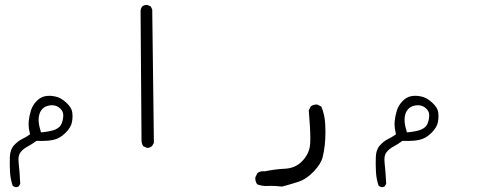

<svg xmlns="http://www.w3.org/2000/svg" viewBox="-20 -444 2040 787"><path d="M42 322.8Q43.9 323.2 45.2 323.2Q46.4 323.2 47.9 323Q49.3 322.8 51.3 322.3Q54.7 321.3 57.6 318.8L63 309.1Q60.1 252.9 56.6 225.6Q55.7 217.8 55.7 210.9Q55.7 190.4 64.5 179.7Q75.2 166 93.3 156.5Q111.3 147 129.4 133.3Q141.6 133.8 150.9 133.8Q177.2 133.8 198.2 129.4Q225.1 124 248.3 100.8Q271.5 77.6 274.9 56.6Q277.3 44.4 277.3 33.9Q277.3 23.4 275.9 15.1Q273.4 -3.4 250.7 -24.2Q228 -44.9 205.1 -48.8Q193.4 -51.3 182.9 -51.3Q172.4 -51.3 163.1 -49.3Q144.5 -44.9 129.2 -28.8Q113.8 -12.7 106.9 8.3Q100.1 29.8 97.7 53.2Q97.2 59.1 97.2 64.9Q97.2 82.5 102.1 101.6L103 106.9Q84 119.6 67.9 127.4Q53.2 134.8 37.6 151.4Q22 168 20.5 198.2Q20 211.9 20 228Q20 244.1 21 260.7Q22.9 292 32.2 317.9ZM138.2 46.4Q138.2 33.7 142.1 22Q146 10.3 154.8 1.5Q163.6 -7.3 177.7 -10.7Q186 -12.7 193.4 -12.7Q213.4 -12.7 228 2Q239.3 13.2 239.3 28.3Q239.3 43.9 233.4 60.5Q227.5 77.6 207 86.9Q187.5 94.7 153.8 98.1L147.9 98.6L146.5 92.8Q138.2 66.4 138.2 46.4Z M581.1 161.6Q582.5 162.1 585.7 162.1Q588.9 162.1 593.8 160.4Q598.6 158.7 603.5 154.3L610.8 141.6L604 -404.8L598.1 -417.5L585 -423.3Q583 -423.8 581.1 -423.8Q570.3 -423.8 563 -417.5Q557.1 -410.2 556.2 -399.9L560.1 131.8Q560.1 145 567.4 155.3Z M1091.8 317.9Q1111.8 317.9 1136.2 320.8Q1165.5 313 1201.2 301.8Q1236.3 290.5 1266.1 258.8Q1295.9 227.1 1302.2 201.2Q1314 156.2 1314 95.2Q1314 80.1 1313 64Q1311 25.4 1296.9 -7.3L1281.2 -15.1Q1279.3 -15.6 1277.3 -15.6Q1263.2 -15.6 1253.9 -7.8L1245.6 8.3Q1252 82.5 1252 122.1Q1252 142.6 1250.5 153.8Q1245.1 190.4 1216.8 218.3Q1189.5 245.6 1147.5 247.6Q1107.4 249.5 1064.9 258.3Q1061 257.8 1058.6 257.8Q1044.4 257.8 1035.2 265.6L1026.9 282.2Q1026.4 284.2 1026.4 288.3Q1026.4 292.5 1028.1 298.8Q1029.8 305.2 1034.2 311.5Q1052.2 318.4 1071.3 318.4Z M1542 322.8Q1543.9 323.2 1545.2 323.2Q1546.4 323.2 1547.9 323Q1549.3 322.8 1551.3 322.3Q1554.7 321.3 1557.6 318.8L1563 309.1Q1560.1 252.9 1556.6 225.6Q1555.7 217.8 1555.7 210.9Q1555.7 190.4 1564.5 179.7Q1575.2 166 1593.3 156.5Q1611.3 147 1629.4 133.3Q1641.6 133.8 1650.9 133.8Q1677.2 133.8 1698.2 129.4Q1725.1 124 1748.3 100.8Q1771.5 77.6 1774.9 56.6Q1777.3 44.4 1777.3 33.9Q1777.3 23.4 1775.9 15.1Q1773.4 -3.4 1750.7 -24.2Q1728 -44.9 1705.1 -48.8Q1693.4 -51.3 1682.9 -51.3Q1672.4 -51.3 1663.1 -49.3Q1644.5 -44.9 1629.2 -28.8Q1613.8 -12.7 1606.9 8.3Q1600.1 29.8 1597.7 53.2Q1597.2 59.1 1597.2 64.9Q1597.2 82.5 1602.1 101.6L1603 106.9Q1584 119.6 1567.9 127.4Q1553.2 134.8 1537.6 151.4Q1522 168 1520.5 198.2Q1520 211.9 1520 228Q1520 244.1 1521 260.7Q1522.9 292 1532.2 317.9ZM1638.2 46.4Q1638.2 33.7 1642.1 22Q1646 10.3 1654.8 1.5Q1663.6 -7.3 1677.7 -10.7Q1686 -12.7 1693.4 -12.7Q1713.4 -12.7 1728 2Q1739.3 13.2 1739.3 28.3Q1739.3 43.9 1733.4 60.5Q1727.5 77.6 1707 86.9Q1687.5 94.7 1653.8 98.1L1647.9 98.6L1646.5 92.8Q1638.2 66.4 1638.2 46.4Z"/></svg>

Font: Bakudai
Style: ExtraLight
Weight: 200
Version: Version 1.48